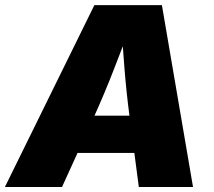

<svg xmlns="http://www.w3.org/2000/svg" viewBox="-46 -748 856 768"><path d="M-26.4 0 331.5 -727.5H601.6L726.1 0H509.3L472.2 -282.2Q460 -374 452.1 -471.4Q444.3 -568.8 438.5 -666H484.9Q447.8 -568.8 409.9 -471.4Q372.1 -374 330.6 -282.2L202.1 0ZM172.4 -136.2 196.8 -285.2H597.2L572.8 -136.2Z"/></svg>

Font: Inter 17pt Black
Style: Italic
Weight: 900
Italic angle: -9.3988°
Version: Version 4.001;git-66647c0bb